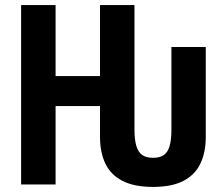

<svg xmlns="http://www.w3.org/2000/svg" viewBox="-20 -734 893 764"><path d="M64 0V-713.9H201.2V-431.2H377.9V-713.9H515.1V-217.8Q515.1 -177.2 522.7 -152.6Q530.3 -127.9 546.4 -116.9Q562.5 -106 588.9 -106Q615.7 -106 631.6 -116.9Q647.5 -127.9 654.8 -152.6Q662.1 -177.2 662.1 -217.8V-546.9H798.8V-189.9Q798.8 -127.4 777.3 -82.8Q755.9 -38.1 709.7 -14.2Q663.6 9.8 588.9 9.8Q514.2 9.8 467.5 -14.2Q420.9 -38.1 399.4 -82.8Q377.9 -127.4 377.9 -189.9V-312H201.2V0Z"/></svg>

Font: Open Sans Condensed
Style: Regular
Weight: 400
Width: 3
Designer: Monotype Design Team
Foundry: Monotype Imaging Inc.
Version: Version 3.000